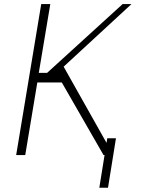

<svg xmlns="http://www.w3.org/2000/svg" viewBox="-20 -747 696 925"><path d="M478.7 0 277.7 -349.8H159.8L101.6 0H57.9L178.6 -727.3H222.3L166.9 -396H207L570.7 -727.3H613.3L286.6 -425.8L526.3 0ZM538.7 -81 500.4 157.3H458.5L496.8 -81Z"/></svg>

Font: Inter UI Extra Light
Style: Italic
Weight: 200
Italic angle: -9.39999°
Designer: Rasmus Andersson
Foundry: rsms
Version: 3.2;8d6f07862